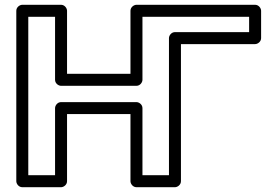

<svg xmlns="http://www.w3.org/2000/svg" viewBox="-20 -756 1134 801"><path d="M234.7 -398H549.3C564.4 -398 574.3 -412.3 574.3 -423V-686H1019.3V-622H709.9C694.8 -622 684.9 -607.7 684.9 -597V-25H574.3V-305C574.3 -320.1 560 -330 549.3 -330H234.7C219.6 -330 209.7 -315.7 209.7 -305V-25H98V-686H209.7V-423C209.7 -407.9 224 -398 234.7 -398ZM259.7 -448V-711C259.7 -721.7 249.8 -736 234.7 -736H73C62.3 -736 48 -726.1 48 -711V0C48 10.7 57.9 25 73 25H234.7C245.4 25 259.7 15.1 259.7 0V-280H524.3V0C524.3 10.7 534.2 25 549.3 25H709.9C720.6 25 734.9 15.1 734.9 0V-572H1044.3C1055 -572 1069.3 -581.9 1069.3 -597V-711C1069.3 -721.7 1059.4 -736 1044.3 -736H549.3C538.6 -736 524.3 -726.1 524.3 -711V-448Z"/></svg>

Font: Asimov
Style: WidOu
Weight: 500
Designer: Google
Version: Version 2.000980; 2014